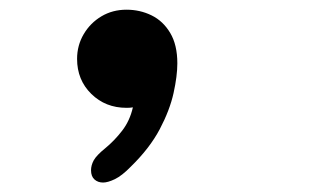

<svg xmlns="http://www.w3.org/2000/svg" viewBox="-20 -212 659 406"><path d="M247.5 -191.5Q276 -191.5 300.5 -179.5Q325 -167.5 340 -142.2Q355 -117 355 -78Q355 -51.5 347 -15.2Q339 21 317.8 61.2Q296.5 101.5 256.5 140.5Q238 159.5 223 166.8Q208 174 198 174Q187 174 179.8 167.5Q172.5 161 172.5 148Q172.5 137.5 178.2 127Q184 116.5 202.5 101.5Q222 85.5 238.2 64.5Q254.5 43.5 261 15Q258 15.5 254.8 15.8Q251.5 16 247.5 16Q203 16 173 -13.5Q143 -43 143 -87.5Q143 -116 157 -139.8Q171 -163.5 194.5 -177.5Q218 -191.5 247.5 -191.5Z"/></svg>

Font: Sono ExtraLight Monospace SemiBold
Style: Regular
Weight: 600
Version: Version 2.112